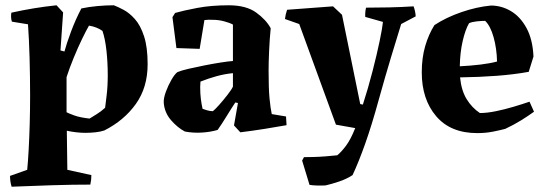

<svg xmlns="http://www.w3.org/2000/svg" viewBox="-20 -492 2072 727"><path d="M24 215Q18 196 18 174L83 151Q86 121 88.5 75.5Q91 30 92.5 -22.5Q94 -75 94 -129Q94 -203 92 -273.5Q90 -344 86 -400L25 -410Q20 -426 23 -444Q108 -463 194 -472L219 -445L209 -301L224 -297Q232 -327 249 -372.5Q266 -418 288 -460Q316 -466 348.5 -469Q381 -472 411 -472Q427 -466 448.5 -454.5Q470 -443 491 -419.5Q512 -396 525.5 -354.5Q539 -313 539 -249Q539 -161 494.5 -98.5Q450 -36 375 2Q360 7 341 9Q322 11 303 11Q288 11 269.5 9Q251 7 233 3L235 151L326 171Q326 180 325 189Q324 198 322 207Q294 207 255 207.5Q216 208 173.5 209.5Q131 211 91.5 212.5Q52 214 24 215ZM319 -43Q327 -48 345 -59Q363 -70 378 -84Q379 -93 383.5 -128.5Q388 -164 388 -207Q388 -256 383 -301Q378 -346 368 -375Q347 -390 317 -395Q307 -378 291 -345Q275 -312 259 -273Q243 -234 232 -200V-67Q239 -63 261 -55Q283 -47 319 -43Z M804 0Q777 8 744 10Q711 12 680 6Q653 -8 628 -36.5Q603 -65 600 -103Q599 -120 608 -144.5Q617 -169 629.5 -190.5Q642 -212 652 -219Q666 -225 694 -231.5Q722 -238 755 -244.5Q788 -251 817 -255.5Q846 -260 862 -261V-399Q849 -406 828 -411.5Q807 -417 786 -417Q770 -418 754 -416L736 -307L648 -310L633 -427L643 -443Q674 -452 727 -462Q780 -472 846 -472Q912 -472 950 -444.5Q988 -417 1005 -385Q1001 -345 999 -300Q997 -255 997 -225Q997 -157 1000.5 -120Q1004 -83 1009 -60L1063 -51L1065 -18Q1026 -11 982 -4Q938 3 890 9L866 -17L881 -102L871 -104Q857 -83 838 -52Q819 -21 804 0ZM747 -80Q752 -78 763.5 -74.5Q775 -71 786 -71Q794 -77 810 -95Q826 -113 841.5 -133Q857 -153 862 -164V-215Q831 -212 800 -203.5Q769 -195 739 -183Q739 -178 738.5 -172.5Q738 -167 738 -163Q738 -137 740.5 -117.5Q743 -98 747 -80Z M1152 208 1124 116 1131 103Q1143 103 1165.5 102.5Q1188 102 1213 100Q1238 98 1257 96Q1272 84 1290 60Q1308 36 1325 -7L1252 -20L1113 -401L1059 -420Q1060 -429 1062 -437.5Q1064 -446 1067 -455L1241 -468L1275 -436L1344 -98L1354 -96Q1374 -158 1390.5 -222Q1407 -286 1417.5 -336.5Q1428 -387 1430 -409L1363 -428Q1362 -446 1366 -463Q1405 -463 1452.5 -464Q1500 -465 1546 -468Q1553 -449 1554 -430L1499 -401Q1482 -346 1460.5 -275Q1439 -204 1414 -114Q1388 -19 1363 51.5Q1338 122 1315 171Q1292 186 1263.5 195.5Q1235 205 1213 210Q1199 211 1181.5 210.5Q1164 210 1152 208Z M1787 12Q1686 12 1631.5 -52Q1577 -116 1577 -218Q1577 -273 1590 -317.5Q1603 -362 1625 -397Q1669 -426 1727 -446Q1785 -466 1839 -471Q1879 -471 1914.5 -450Q1950 -429 1973.5 -386Q1997 -343 2000 -278L1982 -220Q1927 -210 1861.5 -205Q1796 -200 1722 -199Q1727 -149 1747 -116.5Q1767 -84 1797 -64Q1824 -64 1858 -71Q1892 -78 1925.5 -88Q1959 -98 1985 -107L2002 -69Q1980 -53 1952.5 -36Q1925 -19 1893 -4Q1874 1 1846.5 6.5Q1819 12 1787 12ZM1721 -241Q1762 -243 1799 -247.5Q1836 -252 1862 -259Q1861 -308 1849 -351Q1837 -394 1817 -413Q1803 -413 1784.5 -411Q1766 -409 1756 -404Q1742 -380 1732 -337Q1722 -294 1721 -241Z"/></svg>

Font: Labrada
Style: Bold
Weight: 700
Designer: Mercedes Jáuregui
Foundry: Omnibus-Type Team
Version: Version 1.000; ttfautohint (v1.8.4.7-5d5b)